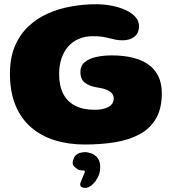

<svg xmlns="http://www.w3.org/2000/svg" viewBox="-20 -650 825 917"><path d="M385.4 40.2Q306.4 40.2 240.8 19.6Q175.1 -1 127.2 -42.9Q79.4 -84.8 53.4 -148.5Q27.5 -212.2 27.5 -298.5Q27.5 -373.5 50.9 -429.2Q74.4 -484.9 115.1 -523.4Q155.9 -562 208.6 -585.4Q261.2 -608.8 320.5 -619.2Q379.8 -629.8 439 -629.8Q475.6 -629.8 511.9 -623Q548.1 -616.2 578 -602.9Q607.9 -589.6 625.8 -570.1Q643.8 -550.6 643.8 -525.4Q643.8 -491.6 621.8 -474.6Q599.9 -457.5 566.2 -457.5Q547.9 -457.5 532.8 -460.4Q517.6 -463.4 502.4 -467.4Q487.1 -471.4 468.6 -474.3Q450 -477.2 425 -477.2Q386.6 -477.2 356.4 -464.3Q326.2 -451.4 305.3 -427.5Q284.4 -403.6 273.4 -370.2Q262.4 -336.9 262.4 -296Q262.4 -240.5 281.8 -202.4Q301.2 -164.4 339.3 -145Q377.4 -125.6 432.4 -125.6Q450.8 -125.6 467.2 -128.7Q483.8 -131.8 496.3 -138.2Q508.9 -144.6 516 -155Q523.1 -165.4 523.1 -180.2Q523.1 -194 514.3 -204.3Q505.5 -214.6 487.5 -221.8Q469.5 -229 441.8 -232.8Q407.6 -238.4 385.8 -254.6Q364 -270.9 364 -306.9Q364 -335.8 384.4 -353Q404.9 -370.2 439 -377.8Q473.1 -385.4 514 -385.4Q568 -385.4 612.1 -375Q656.1 -364.6 687.6 -342.7Q719 -320.8 735.9 -286.4Q752.8 -252.1 752.8 -204.4Q752.8 -131.2 724.8 -83.5Q696.8 -35.8 646.7 -8.7Q596.6 18.4 529.9 29.3Q463.2 40.2 385.4 40.2ZM384.6 247.2Q369.2 246 365.5 239.8Q361.8 233.6 363.5 225.5Q366.4 217.8 370.5 207.8Q374.6 197.9 378 189.2Q381.8 181.8 383.8 175.6Q385.8 169.5 384.8 166.9Q383.8 165 381.1 164.4Q378.4 163.8 373.5 163.8Q366 163.8 359.4 162.4Q352.8 161 348.2 156.4Q338.5 151.2 331.2 141.6Q323.9 132 329.4 114Q336 88.9 359.9 80.9Q383.8 73 405.5 79.4Q434 86.4 447.8 106.6Q461.6 126.9 457.9 161.5Q455.9 179.9 447.1 197.2Q438.2 214.6 426.2 226.6Q417.5 236.4 406.5 242.2Q395.5 248 384.6 247.2Z"/></svg>

Font: Gluten Thin
Style: Regular
Weight: 100
Designer: Tyler Finck
Foundry: Etcetera Type Company
Version: Version 1.300